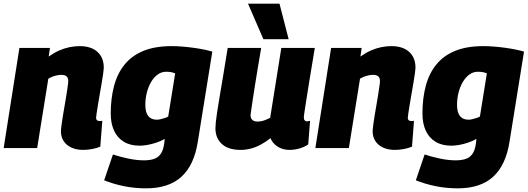

<svg xmlns="http://www.w3.org/2000/svg" viewBox="-22 -809 2885 1049"><path d="M84 -547H251L244 -500Q272 -520 300 -532.5Q328 -545 356.5 -551Q385 -557 413 -557Q476 -557 510.5 -525.5Q545 -494 545 -439Q545 -431 542 -409Q539 -387 534 -357.5Q529 -328 523.5 -297Q518 -266 513.5 -238Q509 -210 506 -190.5Q503 -171 503 -165Q503 -157 507.5 -152.5Q512 -148 520 -148Q524 -148 529 -148Q534 -148 537 -150L526 -8Q509 0 482.5 5Q456 10 432 10Q396 10 368.5 -2.5Q341 -15 326 -38Q311 -61 311 -90Q311 -102 314 -124.5Q317 -147 321.5 -175.5Q326 -204 331.5 -234Q337 -264 341 -291Q345 -318 348 -338Q351 -358 351 -366Q351 -383 342 -391.5Q333 -400 313 -400Q302 -400 290 -397.5Q278 -395 265.5 -390.5Q253 -386 242 -379L181 0H-2Z M547 176 595 35Q634 48 679.5 57.5Q725 67 765 67Q796 67 819 59.5Q842 52 856 32Q870 12 875 -24L878 -50Q857 -38 831.5 -29.5Q806 -21 782.5 -17Q759 -13 741 -13Q690 -13 654.5 -34.5Q619 -56 601 -95.5Q583 -135 583 -189Q583 -271 601 -339Q619 -407 658.5 -456Q698 -505 761.5 -531Q825 -557 916 -557Q943 -557 974.5 -554.5Q1006 -552 1038 -547.5Q1070 -543 1096 -537.5Q1122 -532 1138 -527L1059 -36Q1039 93 969.5 156.5Q900 220 776 220Q713 220 654.5 208Q596 196 547 176ZM935 -408Q926 -412 914.5 -414.5Q903 -417 886 -417Q860 -417 839 -401.5Q818 -386 803 -360Q788 -334 780 -302Q772 -270 772 -236Q772 -195 788 -175Q804 -155 835 -155Q844 -155 854 -157.5Q864 -160 876 -163.5Q888 -167 897 -172Z M1292 10Q1225 10 1190 -22.5Q1155 -55 1155 -108Q1155 -121 1157 -140.5Q1159 -160 1163.5 -191Q1168 -222 1176 -269Q1184 -316 1195.5 -384.5Q1207 -453 1222 -547H1405Q1394 -484 1386 -435Q1378 -386 1372 -348.5Q1366 -311 1361.5 -281.5Q1357 -252 1353.5 -228Q1350 -204 1347 -182Q1346 -164 1356 -154.5Q1366 -145 1384 -145Q1397 -145 1408.5 -147.5Q1420 -150 1431.5 -155Q1443 -160 1454 -165L1515 -547H1698Q1680 -439 1668.5 -369Q1657 -299 1651 -259Q1645 -219 1642 -200.5Q1639 -182 1638.5 -176Q1638 -170 1638 -169Q1638 -157 1642.5 -151.5Q1647 -146 1655 -146Q1657 -146 1661.5 -146.5Q1666 -147 1672 -149L1662 -20Q1642 -6 1614.5 2Q1587 10 1560 10Q1522 10 1494 -8.5Q1466 -27 1456 -54Q1429 -33 1402 -18.5Q1375 -4 1347.5 3Q1320 10 1292 10ZM1417 -595 1333 -789H1505L1555 -595Z M1787 -547H1954L1947 -500Q1975 -520 2003 -532.5Q2031 -545 2059.5 -551Q2088 -557 2116 -557Q2179 -557 2213.5 -525.5Q2248 -494 2248 -439Q2248 -431 2245 -409Q2242 -387 2237 -357.5Q2232 -328 2226.5 -297Q2221 -266 2216.5 -238Q2212 -210 2209 -190.5Q2206 -171 2206 -165Q2206 -157 2210.5 -152.5Q2215 -148 2223 -148Q2227 -148 2232 -148Q2237 -148 2240 -150L2229 -8Q2212 0 2185.5 5Q2159 10 2135 10Q2099 10 2071.5 -2.5Q2044 -15 2029 -38Q2014 -61 2014 -90Q2014 -102 2017 -124.5Q2020 -147 2024.5 -175.5Q2029 -204 2034.5 -234Q2040 -264 2044 -291Q2048 -318 2051 -338Q2054 -358 2054 -366Q2054 -383 2045 -391.5Q2036 -400 2016 -400Q2005 -400 1993 -397.5Q1981 -395 1968.5 -390.5Q1956 -386 1945 -379L1884 0H1701Z M2250 176 2298 35Q2337 48 2382.5 57.5Q2428 67 2468 67Q2499 67 2522 59.5Q2545 52 2559 32Q2573 12 2578 -24L2581 -50Q2560 -38 2534.5 -29.5Q2509 -21 2485.5 -17Q2462 -13 2444 -13Q2393 -13 2357.5 -34.5Q2322 -56 2304 -95.5Q2286 -135 2286 -189Q2286 -271 2304 -339Q2322 -407 2361.5 -456Q2401 -505 2464.5 -531Q2528 -557 2619 -557Q2646 -557 2677.5 -554.5Q2709 -552 2741 -547.5Q2773 -543 2799 -537.5Q2825 -532 2841 -527L2762 -36Q2742 93 2672.5 156.5Q2603 220 2479 220Q2416 220 2357.5 208Q2299 196 2250 176ZM2638 -408Q2629 -412 2617.5 -414.5Q2606 -417 2589 -417Q2563 -417 2542 -401.5Q2521 -386 2506 -360Q2491 -334 2483 -302Q2475 -270 2475 -236Q2475 -195 2491 -175Q2507 -155 2538 -155Q2547 -155 2557 -157.5Q2567 -160 2579 -163.5Q2591 -167 2600 -172Z"/></svg>

Font: Georama ExtraBold
Style: Italic
Weight: 800
Italic angle: -9°
Version: Version 1.001